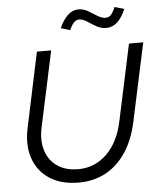

<svg xmlns="http://www.w3.org/2000/svg" viewBox="-60 -955 843 1018"><g transform="rotate(-5 361.5 -446.5)"><path d="M318 11Q226 11 164 -29Q102 -69 77.5 -140Q53 -211 73 -303L157 -700H233L147 -299Q132 -229 149 -175Q166 -121 210.5 -90.5Q255 -60 321 -60Q410 -60 473.5 -122Q537 -184 560 -293L647 -700H723L635 -290Q615 -193 571 -126Q527 -59 463 -24Q399 11 318 11ZM343 -798 294 -813Q335 -904 395 -904Q423 -904 447 -889.5Q471 -875 493.5 -861Q516 -847 536 -847Q552 -847 563.5 -858.5Q575 -870 588 -900L638 -885Q618 -838 592.5 -815.5Q567 -793 535 -793Q507 -793 482.5 -807Q458 -821 436.5 -835.5Q415 -850 394 -850Q379 -850 367 -838Q355 -826 343 -798Z"/></g></svg>

Font: Red Hat Display
Style: Italic
Weight: 300
Italic angle: -12°
Designer: Pentagram, MCKL
Foundry: Pentagram, MCKL
Version: Version 1.023